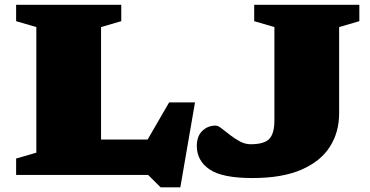

<svg xmlns="http://www.w3.org/2000/svg" viewBox="-20 -727 1536 798"><path d="M729.5 51.5H647.5L595.5 0H47V-68L131 -92.5V-614.5L47 -639V-707H484V-639L400 -614.5V-147H593.5L683 -301.5H790.5ZM1389.5 -255.5Q1389.5 -177.5 1351 -117Q1312.5 -56.5 1232.8 -21.8Q1153 13 1029 13Q903 13 850.5 -23.2Q798 -59.5 798 -120Q798 -161 820.8 -183Q843.5 -205 876.5 -205Q886 -205 901.2 -193.2Q916.5 -181.5 935.8 -166.2Q955 -151 977 -139.2Q999 -127.5 1022 -127.5Q1078 -127.5 1099.2 -149.8Q1120.5 -172 1120.5 -227V-614.5L1036.5 -639V-707H1473.5V-639L1389.5 -614.5Z"/></svg>

Font: Newsreader 6pt ExtraBold
Style: Regular
Weight: 800
Designer: Hugues Gentile
Foundry: Production Type
Version: Version 1.003; ttfautohint (v1.8.3)